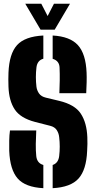

<svg xmlns="http://www.w3.org/2000/svg" viewBox="-20 -1000 514 1030"><path d="M262.5 9.5V-115Q293 -125 297.5 -163Q303.5 -213.5 297.5 -264Q295.5 -285 284.5 -302Q273.5 -319 249.5 -325L167.5 -346Q89.5 -366.5 58.8 -413.2Q28 -460 25.5 -535Q24 -575.5 25.5 -610Q29.5 -711.5 71.5 -758Q113.5 -804.5 212.5 -809.5V-685Q180 -676 175.5 -638Q169.5 -586.5 175.5 -535Q178 -515 189.5 -498.5Q201 -482 226.5 -476L297.5 -459Q381.5 -439 413.5 -390.2Q445.5 -341.5 448.5 -264Q449.5 -247 449 -227.8Q448.5 -208.5 447.5 -191Q443.5 -89.5 401.5 -42.5Q359.5 4.5 262.5 9.5ZM298.5 -500Q300 -534.5 300.5 -569Q301 -603.5 299.5 -638Q298 -674 262.5 -684.5V-809.5Q355.5 -804.5 398 -757.8Q440.5 -711 444.5 -610Q445.5 -588.5 444.8 -557.5Q444 -526.5 442.5 -500ZM212.5 9.5Q116 4.5 74.8 -42.5Q33.5 -89.5 29.5 -191Q29 -215 29.5 -245.5Q30 -276 33.5 -300H174.5Q172.5 -263.5 172 -228Q171.5 -192.5 174.5 -163Q178.5 -124.5 212.5 -115ZM197.5 -841 115.5 -980H201.5L235.5 -914L269.5 -980H355.5L273.5 -841Z"/></svg>

Font: Big Shoulders Stencil Display Black
Style: Regular
Weight: 900
Designer: Patric King
Foundry: XO Type Co
Version: Version 1.000